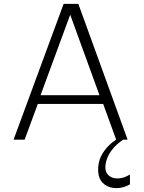

<svg xmlns="http://www.w3.org/2000/svg" viewBox="-20 -720 741 990"><path d="M638 0H636H615Q544 48 527 114Q513 171 551 192Q565 200 585 200Q595 200 605.5 198Q616 196 623.5 193Q631 190 637 187Q643 184 646 182L650 180V230L647 232Q644 234 637.5 237Q631 240 622.5 243Q614 246 602.5 248Q591 250 580 250Q544 250 519.5 231.5Q495 213 489 184Q483 155 489 122Q495 89 519 56Q543 23 579 0L512 -184H175L107 0H50L308 -700H384ZM342 -644 189 -229H493Z"/></svg>

Font: Fivo Sans Light
Style: Regular
Weight: 300
Designer: Alexander Slobzheninov
Foundry: Alexander Slobzheninov
Version: 1.0